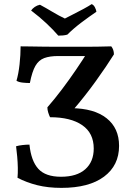

<svg xmlns="http://www.w3.org/2000/svg" viewBox="-20 -903 649 932"><path d="M278 9Q213 9 161 -4Q109 -17 65 -40Q67 -62 66.5 -88.5Q66 -115 63.5 -143Q61 -171 58 -193Q72 -197 90 -199Q108 -201 123 -201Q131 -122 166 -83.5Q201 -45 276 -45Q353 -45 394 -81.5Q435 -118 435 -182Q435 -257 379 -295.5Q323 -334 223 -334Q218 -344 214 -357Q210 -370 210 -382Q245 -422 280.5 -469Q316 -516 349 -564.5Q382 -613 410 -658L417 -631H263Q221 -631 194.5 -621Q168 -611 152 -583.5Q136 -556 125 -500Q109 -500 90 -502Q71 -504 60 -511Q70 -545 75 -591Q80 -637 80 -678Q95 -678 125.5 -677.5Q156 -677 192 -676.5Q228 -676 262.5 -676Q297 -676 322 -676Q356 -676 388 -676Q420 -676 453 -676.5Q486 -677 520 -678Q526 -671 529.5 -661Q533 -651 533 -639Q498 -583 446 -510.5Q394 -438 333 -367L326 -378Q437 -377 497.5 -329Q558 -281 558 -195Q558 -100 485 -45.5Q412 9 278 9ZM263 -730Q239 -758 205.5 -789.5Q172 -821 131 -852Q138 -862 149 -869.5Q160 -877 174 -880Q202 -865 234.5 -845.5Q267 -826 295 -813Q310 -821 335 -833.5Q360 -846 385 -859.5Q410 -873 425 -883Q435 -879 441 -867Q447 -855 448 -846Q414 -823 375.5 -794Q337 -765 307 -735Q297 -732 285.5 -731Q274 -730 263 -730Z"/></svg>

Font: Vollkorn Medium
Style: Regular
Weight: 500
Designer: Friedrich Althausen
Foundry: Friedrich Althausen
Version: Version 5.000